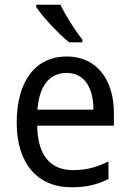

<svg xmlns="http://www.w3.org/2000/svg" viewBox="-20 -786 550 816"><path d="M237 -766H134V-756C159 -717 230 -641 274 -606H330V-618C300 -655 258 -721 237 -766ZM264 -546C132 -546 51 -443 51 -264C51 -94 137 10 284 10C347 10 392 -1 441 -25V-100C391 -75 347 -63 290 -63C193 -63 140 -127 138 -252H464V-306C464 -447 391 -546 264 -546ZM263 -476C342 -476 377 -409 377 -320H139C147 -421 190 -476 263 -476Z"/></svg>

Font: Noto Sans Arabic SemCond
Style: Regular
Weight: 400
Width: 4
Designer: Monotype Design Team, Nadine Chahine, Nizar Qandah and Khaled Hosny
Foundry: Monotype Imaging Inc.
Version: Version 2.012